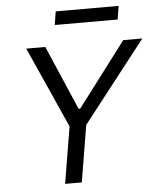

<svg xmlns="http://www.w3.org/2000/svg" viewBox="-60 -960 834 1011"><g transform="rotate(-5 357.0 -454.5)"><path d="M605.1 -909.1H272.7L261.4 -838.1H593.8ZM100.9 -727.3 292.6 -299.7 242.9 0H331L380.7 -299.7L714.5 -727.3H613.6L356.5 -387.8H348L201.7 -727.3Z"/></g></svg>

Font: TID UI
Style: Italic
Weight: 400
Italic angle: -9.39999°
Designer: The TID Project Authors
Foundry: Bakken & Bæck
Version: Version 1.001;hotconv 1.0.109;makeotfexe 2.5.65596